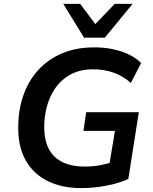

<svg xmlns="http://www.w3.org/2000/svg" viewBox="-20 -959 787 989"><path d="M399 10Q298 10 223.5 -27.5Q149 -65 110 -137.5Q71 -210 74 -314Q76 -403 103.5 -476.5Q131 -550 182 -603.5Q233 -657 304 -686Q375 -715 466 -715Q519 -715 564.5 -705Q610 -695 646.5 -677Q683 -659 707 -634L654 -532Q613 -568 564.5 -585Q516 -602 459 -602Q382 -602 327 -565.5Q272 -529 241.5 -464.5Q211 -400 208 -316Q205 -207 259 -154Q313 -101 417 -101Q460 -101 498 -108.5Q536 -116 571 -128L537 -73L572 -285H410L424 -381H695L641 -37Q608 -22 567.5 -11.5Q527 -1 484 4.5Q441 10 399 10ZM413 -765 306 -939H393L471 -835L571 -939H663L520 -765Z"/></svg>

Font: Nunito Sans 11pt
Style: Bold Italic
Weight: 700
Italic angle: -9°
Version: Version 3.101;gftools[0.9.27]